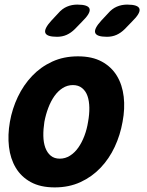

<svg xmlns="http://www.w3.org/2000/svg" viewBox="-20 -805 640 835"><path d="M218 10Q156 10 114 -13Q72 -36 48.5 -75.5Q25 -115 19 -166.5Q13 -218 23 -275Q33 -332 57.5 -383.5Q82 -435 119.5 -474.5Q157 -514 207 -537Q257 -560 319 -560Q381 -560 423 -537Q465 -514 488.5 -475Q512 -436 518 -384.5Q524 -333 513 -275Q503 -218 479 -166.5Q455 -115 417.5 -75.5Q380 -36 330 -13Q280 10 218 10ZM240 -115Q264 -115 284.5 -128Q305 -141 320.5 -163Q336 -185 347 -214Q358 -243 363 -275Q369 -308 368.5 -337Q368 -366 360.5 -387.5Q353 -409 337 -422Q321 -435 297 -435Q273 -435 252.5 -422Q232 -409 216.5 -387Q201 -365 190 -336Q179 -307 173 -275Q168 -243 168.5 -214Q169 -185 177 -163Q185 -141 200.5 -128Q216 -115 240 -115ZM445 -645Q400 -645 394 -662.5Q388 -680 421 -716L450 -747Q467 -767 488 -776Q509 -785 533 -785Q581 -785 586.5 -766.5Q592 -748 554 -711L523 -679Q506 -662 487 -653.5Q468 -645 445 -645ZM228 -645Q183 -645 177 -662.5Q171 -680 204 -716L233 -747Q250 -767 271 -776Q292 -785 316 -785Q364 -785 369.5 -766.5Q375 -748 337 -711L306 -679Q289 -662 270 -653.5Q251 -645 228 -645Z"/></svg>

Font: Maple Mono NL ExtraBold
Style: Italic
Weight: 800
Italic angle: -10°
Monospace: yes
Designer: subframe7536
Version: Version 7.000